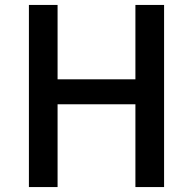

<svg xmlns="http://www.w3.org/2000/svg" viewBox="-20 -757 781 777"><path d="M97 0H213V-335H528V0H644V-737H528V-436H213V-737H97Z"/></svg>

Font: Noto Sans JP Medium
Style: Regular
Weight: 500
Designer: Ryoko NISHIZUKA 西塚涼子 (kana, bopomofo & ideographs); Paul D. Hunt (Latin, Greek & Cyrillic); Sandoll Communications 산돌커뮤니
Foundry: Adobe
Version: Version 2.004;hotconv 1.0.118;makeotfexe 2.5.65603